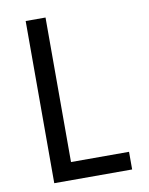

<svg xmlns="http://www.w3.org/2000/svg" viewBox="-83 -796 666 857"><g transform="rotate(-10 250.0 -367.5)"><path d="M93 0V-735H183V-80H446V0Z"/></g></svg>

Font: Iosevka SS04 Medium
Style: Regular
Weight: 500
Monospace: yes
Designer: Belleve Invis
Foundry: Belleve Invis
Version: Version 19.0.0; ttfautohint (v1.8.4)